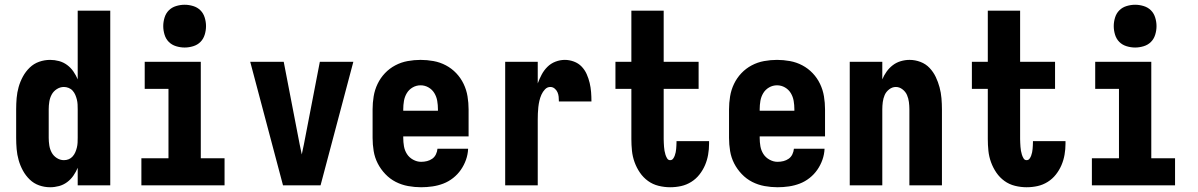

<svg xmlns="http://www.w3.org/2000/svg" viewBox="-20 -780 5040 808"><path d="M191 8Q167 8 144.5 0Q122 -8 105 -24.5Q88 -41 76.5 -62Q65 -83 58.5 -106Q52 -129 50 -152.5Q48 -176 48 -200V-320Q48 -344 50 -367.5Q52 -391 58.5 -414Q65 -437 76.5 -458Q88 -479 105 -495.5Q122 -512 144.5 -520Q167 -528 191 -528Q210 -528 228.5 -523Q247 -518 262.5 -506.5Q278 -495 289 -479Q300 -463 307 -446V-735H444V0H307V-74Q300 -57 289 -41Q278 -25 262.5 -13.5Q247 -2 228.5 3Q210 8 191 8ZM249 -106Q260 -106 269.5 -110Q279 -114 286 -122Q293 -130 297 -139.5Q301 -149 303.5 -159Q306 -169 306.5 -179.5Q307 -190 307 -200V-320Q307 -330 306.5 -340.5Q306 -351 303.5 -361Q301 -371 297 -380.5Q293 -390 286 -398Q279 -406 269 -410Q259 -414 249 -414Q233 -414 219 -405Q205 -396 197.5 -382Q190 -368 187.5 -352Q185 -336 185 -320V-200Q185 -184 187.5 -168Q190 -152 197.5 -138Q205 -124 219 -115Q233 -106 249 -106Z M575 0V-114H689V-406H589V-520H825V-114H925V0ZM757 -580Q739 -580 721 -585.5Q703 -591 690.5 -603.5Q678 -616 672.5 -634Q667 -652 667 -670Q667 -688 672.5 -706Q678 -724 690.5 -736.5Q703 -749 721 -754.5Q739 -760 757 -760Q775 -760 793 -754.5Q811 -749 823.5 -736.5Q836 -724 841.5 -706Q847 -688 847 -670Q847 -652 841.5 -634Q836 -616 823.5 -603.5Q811 -591 793 -585.5Q775 -580 757 -580Z M1171 0 1033 -520H1174L1241 -173Q1243 -162 1245.5 -151.5Q1248 -141 1250 -130Q1252 -141 1254.5 -152Q1257 -163 1259 -173L1326 -520H1467L1329 0Z M1752 8Q1725 8 1697.5 3Q1670 -2 1645.5 -14.5Q1621 -27 1601.5 -47.5Q1582 -68 1569.5 -92.5Q1557 -117 1552.5 -144.5Q1548 -172 1548 -200V-320Q1548 -347 1552.5 -374.5Q1557 -402 1569 -427Q1581 -452 1600 -472Q1619 -492 1643.5 -505Q1668 -518 1695.5 -523Q1723 -528 1750 -528Q1777 -528 1804.5 -523Q1832 -518 1856.5 -505Q1881 -492 1900 -472Q1919 -452 1931 -427Q1943 -402 1947.5 -374.5Q1952 -347 1952 -320V-206H1677V-200Q1677 -182 1680 -164.5Q1683 -147 1692.5 -132Q1702 -117 1718.5 -108Q1735 -99 1752 -99Q1765 -99 1777 -102Q1789 -105 1799 -112Q1809 -119 1814.5 -130.5Q1820 -142 1821 -154H1950Q1949 -130 1941 -107.5Q1933 -85 1919.5 -65.5Q1906 -46 1887 -31Q1868 -16 1846 -7.5Q1824 1 1800 4.5Q1776 8 1752 8ZM1823 -314V-320Q1823 -338 1820 -355.5Q1817 -373 1808 -388Q1799 -403 1783.5 -412Q1768 -421 1750 -421Q1732 -421 1716.5 -412Q1701 -403 1692 -388Q1683 -373 1680 -355.5Q1677 -338 1677 -320V-314Z M2106 0V-520H2243V-429Q2250 -448 2259.5 -466Q2269 -484 2283.5 -498.5Q2298 -513 2317.5 -520.5Q2337 -528 2357 -528Q2376 -528 2395 -521Q2414 -514 2427.5 -500Q2441 -486 2449 -468Q2457 -450 2461.5 -431Q2466 -412 2467.5 -392.5Q2469 -373 2469 -353H2332Q2332 -363 2331 -373Q2330 -383 2326 -392Q2322 -401 2314 -407.5Q2306 -414 2296 -414Q2283 -414 2273.5 -404Q2264 -394 2258.5 -381.5Q2253 -369 2250 -356Q2247 -343 2245.5 -329.5Q2244 -316 2243.5 -302.5Q2243 -289 2243 -276V0Z M2800 8Q2776 8 2751.5 2Q2727 -4 2707 -18.5Q2687 -33 2673 -53.5Q2659 -74 2650.5 -97.5Q2642 -121 2639.5 -145.5Q2637 -170 2637 -195V-406H2570V-520H2637V-735H2773V-520H2920V-406H2773V-195Q2773 -187 2773.5 -178.5Q2774 -170 2774.5 -162Q2775 -154 2776.5 -145.5Q2778 -137 2780.5 -129Q2783 -121 2787.5 -113.5Q2792 -106 2800 -106Q2808 -106 2812.5 -112Q2817 -118 2819.5 -125Q2822 -132 2823.5 -139Q2825 -146 2825.5 -153Q2826 -160 2826.5 -167.5Q2827 -175 2827 -182V-186H2964V-175Q2964 -152 2960 -129Q2956 -106 2947 -85Q2938 -64 2923.5 -45.5Q2909 -27 2889 -14.5Q2869 -2 2846.5 3Q2824 8 2800 8Z M3252 8Q3225 8 3197.5 3Q3170 -2 3145.5 -14.5Q3121 -27 3101.5 -47.5Q3082 -68 3069.5 -92.5Q3057 -117 3052.5 -144.5Q3048 -172 3048 -200V-320Q3048 -347 3052.5 -374.5Q3057 -402 3069 -427Q3081 -452 3100 -472Q3119 -492 3143.5 -505Q3168 -518 3195.5 -523Q3223 -528 3250 -528Q3277 -528 3304.5 -523Q3332 -518 3356.5 -505Q3381 -492 3400 -472Q3419 -452 3431 -427Q3443 -402 3447.5 -374.5Q3452 -347 3452 -320V-206H3177V-200Q3177 -182 3180 -164.5Q3183 -147 3192.5 -132Q3202 -117 3218.5 -108Q3235 -99 3252 -99Q3265 -99 3277 -102Q3289 -105 3299 -112Q3309 -119 3314.5 -130.5Q3320 -142 3321 -154H3450Q3449 -130 3441 -107.5Q3433 -85 3419.5 -65.5Q3406 -46 3387 -31Q3368 -16 3346 -7.5Q3324 1 3300 4.5Q3276 8 3252 8ZM3323 -314V-320Q3323 -338 3320 -355.5Q3317 -373 3308 -388Q3299 -403 3283.5 -412Q3268 -421 3250 -421Q3232 -421 3216.5 -412Q3201 -403 3192 -388Q3183 -373 3180 -355.5Q3177 -338 3177 -320V-314Z M3556 0V-520H3693V-446Q3700 -463 3711 -478.5Q3722 -494 3737 -505.5Q3752 -517 3770.5 -522.5Q3789 -528 3808 -528Q3831 -528 3853.5 -519.5Q3876 -511 3892 -494Q3908 -477 3918 -456Q3928 -435 3934 -412.5Q3940 -390 3942 -366.5Q3944 -343 3944 -320V0H3807V-320Q3807 -335 3805 -350.5Q3803 -366 3797 -380Q3791 -394 3778 -404Q3765 -414 3750 -414Q3735 -414 3722 -404Q3709 -394 3703 -380Q3697 -366 3695 -350.5Q3693 -335 3693 -320V0Z M4300 8Q4276 8 4251.5 2Q4227 -4 4207 -18.5Q4187 -33 4173 -53.5Q4159 -74 4150.5 -97.5Q4142 -121 4139.5 -145.5Q4137 -170 4137 -195V-406H4070V-520H4137V-735H4273V-520H4420V-406H4273V-195Q4273 -187 4273.5 -178.5Q4274 -170 4274.5 -162Q4275 -154 4276.5 -145.5Q4278 -137 4280.5 -129Q4283 -121 4287.5 -113.5Q4292 -106 4300 -106Q4308 -106 4312.5 -112Q4317 -118 4319.5 -125Q4322 -132 4323.5 -139Q4325 -146 4325.5 -153Q4326 -160 4326.5 -167.5Q4327 -175 4327 -182V-186H4464V-175Q4464 -152 4460 -129Q4456 -106 4447 -85Q4438 -64 4423.5 -45.5Q4409 -27 4389 -14.5Q4369 -2 4346.5 3Q4324 8 4300 8Z M4575 0V-114H4689V-406H4589V-520H4825V-114H4925V0ZM4757 -580Q4739 -580 4721 -585.5Q4703 -591 4690.5 -603.5Q4678 -616 4672.5 -634Q4667 -652 4667 -670Q4667 -688 4672.5 -706Q4678 -724 4690.5 -736.5Q4703 -749 4721 -754.5Q4739 -760 4757 -760Q4775 -760 4793 -754.5Q4811 -749 4823.5 -736.5Q4836 -724 4841.5 -706Q4847 -688 4847 -670Q4847 -652 4841.5 -634Q4836 -616 4823.5 -603.5Q4811 -591 4793 -585.5Q4775 -580 4757 -580Z"/></svg>

Font: Iosevka SS18 Heavy
Style: Regular
Weight: 900
Monospace: yes
Designer: Belleve Invis
Foundry: Belleve Invis
Version: Version 25.1.1; ttfautohint (v1.8.4)